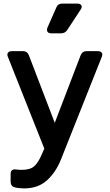

<svg xmlns="http://www.w3.org/2000/svg" viewBox="-20 -825 609 1066"><path d="M114 221Q100 221 86.5 219.5Q73 218 61 215Q39 209 39 183V141Q39 112 69 116Q85 118 101 118Q148 118 170.5 97.5Q193 77 211 34L226 0L24 -509Q18 -523 24 -532Q30 -541 46 -541H109Q131 -541 140 -519L284 -143L428 -519Q437 -541 460 -541H523Q539 -541 545 -532Q551 -523 545 -509L319 59Q290 132 240.5 176.5Q191 221 114 221ZM265 -640Q249 -640 243.5 -649Q238 -658 244 -673L293 -784Q301 -805 325 -805H409Q426 -805 431.5 -795.5Q437 -786 428 -772L353 -658Q341 -640 319 -640Z"/></svg>

Font: Pitagon Sans Text SemiBold
Style: Regular
Weight: 600
Designer: Travis Tran
Foundry: Pitagon
Version: Version 1.001; ttfautohint (v1.8.4.7-5d5b);gftools[0.9.26]